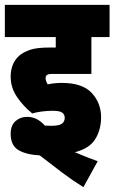

<svg xmlns="http://www.w3.org/2000/svg" viewBox="-20 -642 472 792"><path d="M197 -185Q174 -185 152 -182Q130 -179 113 -174Q75 -205 49.5 -243Q24 -281 24 -326Q24 -352 32.5 -374Q41 -396 59 -412Q75 -426 102.5 -436Q130 -446 186 -446H210V-489H0V-622H432V-489H357V-337H200Q187 -337 181.5 -336Q176 -335 172 -331Q168 -327 168 -320Q168 -308 177 -294Q191 -297 205 -298.5Q219 -300 235 -300Q320 -300 358.5 -258.5Q397 -217 397 -158Q397 -108 373.5 -69Q350 -30 289 -14Q343 9 383 23L324 130Q279 102 234.5 68.5Q190 35 144 -1Q88 -4 56 -23Q24 -42 24 -90Q24 -125 44 -142.5Q64 -160 92 -160Q133 -160 165 -124Q177 -123 190 -123Q223 -123 235 -131.5Q247 -140 247 -156Q247 -170 236.5 -177.5Q226 -185 197 -185Z"/></svg>

Font: Noto Sans Devanagari UI ExtraCondensed Black
Style: Regular
Weight: 900
Width: 2
Designer: Jelle Bosma - Monotype Design Team
Foundry: Monotype Imaging Inc.
Version: Version 2.003